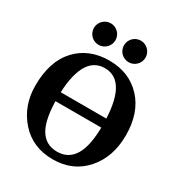

<svg xmlns="http://www.w3.org/2000/svg" viewBox="-220 -1110 1187 1269"><g transform="rotate(30 373.5 -475.5)"><path d="M369.6 9.8Q215.3 9.8 121.3 -96.7Q27.3 -203.1 27.3 -355.5Q27.3 -541.5 121.3 -642.3Q215.3 -743.2 369.6 -743.2Q522.5 -743.2 616.5 -642.3Q710.4 -541.5 710.4 -369.1Q710.4 -203.1 616.5 -96.7Q522.5 9.8 369.6 9.8ZM369.1 -48.3Q456.5 -48.3 500.2 -122.3Q543.9 -196.3 543.9 -349.1Q543.9 -517.1 500.2 -601.1Q456.5 -685.1 369.1 -685.1Q281.2 -685.1 237.5 -601.1Q193.8 -517.1 193.8 -356.4Q193.8 -196.3 237.5 -122.3Q281.2 -48.3 369.1 -48.3ZM619.1 -332.5H119.1V-400.9H619.1ZM254.4 -796.9Q237.8 -796.9 222.7 -803.2Q207.5 -809.6 196 -821Q184.6 -832.5 178.2 -847.7Q171.9 -862.8 171.9 -879.4Q171.9 -895.5 178.2 -910.6Q184.6 -925.8 196 -937.3Q207.5 -948.7 222.7 -955.1Q237.8 -961.4 254.4 -961.4Q270.5 -961.4 285.6 -955.1Q300.8 -948.7 312.3 -937.3Q323.7 -925.8 330.1 -910.6Q336.4 -895.5 336.4 -879.4Q336.4 -862.8 330.1 -847.7Q323.7 -832.5 312.3 -821Q300.8 -809.6 285.6 -803.2Q270.5 -796.9 254.4 -796.9ZM483.9 -796.9Q467.3 -796.9 452.1 -803.2Q437 -809.6 425.5 -821Q414.1 -832.5 407.7 -847.7Q401.4 -862.8 401.4 -879.4Q401.4 -895.5 407.7 -910.6Q414.1 -925.8 425.5 -937.3Q437 -948.7 452.1 -955.1Q467.3 -961.4 483.9 -961.4Q500 -961.4 515.1 -955.1Q530.3 -948.7 541.7 -937.3Q553.2 -925.8 559.6 -910.6Q565.9 -895.5 565.9 -879.4Q565.9 -862.8 559.6 -847.7Q553.2 -832.5 541.7 -821Q530.3 -809.6 515.1 -803.2Q500 -796.9 483.9 -796.9Z"/></g></svg>

Font: Munson
Style: Bold
Weight: 700
Designer: Paul James MIller
Foundry: High-Logic / Made with FontCreator
Version: Version 2.10;May 5, 2019;FontCreator 11.5.0.2430 64-bit